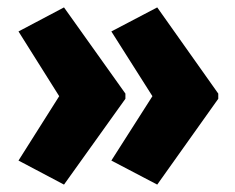

<svg xmlns="http://www.w3.org/2000/svg" viewBox="-20 -540 636 519"><path d="M570 -273V-287L405 -520L281 -455L392 -280L281 -106L405 -41ZM319 -273V-287L153 -520L30 -455L140 -280L30 -106L153 -41Z"/></svg>

Font: Noto Sans Condensed Black
Style: Regular
Weight: 900
Width: 3
Designer: Monotype Design Team
Foundry: Monotype Imaging Inc.
Version: Version 2.013